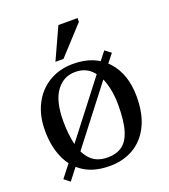

<svg xmlns="http://www.w3.org/2000/svg" viewBox="-128 -767 770 875"><g transform="rotate(-20 257.0 -329.0)"><path d="M258 10Q182 10 132.5 -22Q83 -54 58.5 -111Q34 -168 34 -242Q34 -315 62 -369.5Q90 -424 140.5 -454.5Q191 -485 258 -485Q362 -485 421 -420Q480 -355 480 -246Q480 -162 451.5 -105Q423 -48 373 -19Q323 10 258 10ZM114 -47 65 16 37 -6 90 -74ZM262 -30Q303 -30 331 -49Q359 -68 373.5 -114Q388 -160 388 -241Q388 -296 374 -343Q360 -390 330.5 -418.5Q301 -447 254 -447Q197 -447 162 -399Q127 -351 127 -255Q127 -189 139.5 -138.5Q152 -88 181.5 -59Q211 -30 262 -30ZM370 -379 146 -89 132 -130 350 -412ZM442 -472 404 -424 375 -446 413 -494ZM225 -521H186L256 -674H349V-656Z"/></g></svg>

Font: STIX Two Text
Style: Regular
Weight: 400
Designer: Ross Mills, John Hudson & Paul Hanslow, Tiro Typeworks Ltd; with prior portions MicroPress Inc., and Coen Hoffman.
Foundry: Tiro Typeworks Ltd
Version: Version 2.13 b171